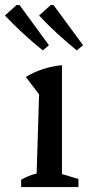

<svg xmlns="http://www.w3.org/2000/svg" viewBox="-62 -761 358 781"><path d="M24 0V-30Q38 -38 53.5 -44.5Q69 -51 87 -55L97 -377L43 -448Q76 -468 113 -480Q150 -492 190 -496V-53L257 -33V0ZM112 -556Q71 -589 32.5 -624.5Q-6 -660 -42 -698L6 -741L18 -740L137 -577ZM250 -556Q210 -589 171 -624.5Q132 -660 97 -698L145 -741L156 -740L276 -577Z"/></svg>

Font: Piazzolla Medium
Style: Regular
Weight: 500
Designer: Juan Pablo del Peral
Foundry: Huerta Tipografica
Version: Version 1.330